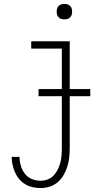

<svg xmlns="http://www.w3.org/2000/svg" viewBox="-20 -729 540 972"><path d="M185 223Q165 223 145 218.5Q125 214 107.5 203.5Q90 193 77 177.5Q64 162 56 143.5Q48 125 43.5 105Q39 85 39 65H79Q79 88 85.5 110Q92 132 105.5 150Q119 168 140.5 177Q162 186 185 186Q203 186 221 179.5Q239 173 251.5 159.5Q264 146 272.5 129Q281 112 285.5 94Q290 76 291.5 57.5Q293 39 293 20V-483H138V-520H333V20Q333 44 330.5 67.5Q328 91 321 113.5Q314 136 302 157Q290 178 272 193.5Q254 209 231 216Q208 223 185 223ZM306 -631Q298 -631 290.5 -633Q283 -635 277 -641Q271 -647 269 -654.5Q267 -662 267 -670Q267 -678 269 -685.5Q271 -693 277 -699Q283 -705 290.5 -707Q298 -709 306 -709Q314 -709 321.5 -707Q329 -705 335 -699Q341 -693 343 -685.5Q345 -678 345 -670Q345 -662 343 -654.5Q341 -647 335 -641Q329 -635 321.5 -633Q314 -631 306 -631ZM175 -242V-278H437V-242Z"/></svg>

Font: Iosevka Curly Extralight
Style: Regular
Weight: 200
Monospace: yes
Designer: Belleve Invis
Foundry: Belleve Invis
Version: Version 22.1.2; ttfautohint (v1.8.4)